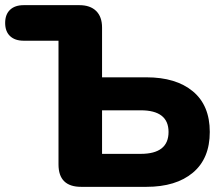

<svg xmlns="http://www.w3.org/2000/svg" viewBox="-23 -725 864 745"><path d="M292 0Q204 0 204 -87V-567H69Q35 -567 16 -585Q-3 -603 -3 -636Q-3 -669 16 -687Q35 -705 69 -705H285Q327 -705 350 -682.5Q373 -660 373 -618V-425H545Q660 -425 725.5 -370.5Q791 -316 791 -213Q791 -110 725.5 -55Q660 0 545 0ZM373 -128H523Q631 -128 631 -213Q631 -297 523 -297H373Z"/></svg>

Font: Chiron GoRound TC EB
Style: Regular
Weight: 700
Designer: Ryoko NISHIZUKA 西塚涼子 (kana, bopomofo & ideographs); Paul D. Hunt (Latin, Greek & Cyrillic); Sandoll Communications 산돌커뮤니
Foundry: Adobe
Version: Version 1.000;hotconv 1.1.1;makeotfexe 2.6.0